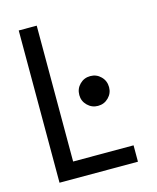

<svg xmlns="http://www.w3.org/2000/svg" viewBox="-102 -732 659 804"><g transform="rotate(-15 227.5 -330.0)"><path d="M56 -660H134V-71H396V0H56ZM295.5 -269Q269 -269 250 -287.8Q231 -306.5 231 -333Q231 -360.5 249.8 -379.2Q268.5 -398 295.5 -398Q322.5 -398 341.2 -379.2Q360 -360.5 360 -333Q360 -306.5 341.2 -287.8Q322.5 -269 295.5 -269Z"/></g></svg>

Font: League Spartan
Style: Regular
Weight: 350
Foundry: The League of Moveable Type
Version: Version 2.002